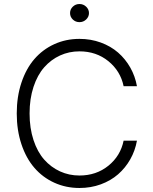

<svg xmlns="http://www.w3.org/2000/svg" viewBox="-20 -932 766 962"><path d="M666.2 -500H599.4Q583.8 -576 523.1 -625.4Q462.4 -674.7 378.2 -674.7Q326 -674.7 280.9 -654.1Q235.8 -633.5 201.7 -595Q167.6 -556.5 147.9 -496.8Q128.2 -437.1 128.2 -363.6Q128.2 -289.8 147.9 -230.1Q167.6 -170.5 201.7 -132.1Q235.8 -93.8 280.9 -73.2Q326 -52.6 378.2 -52.6Q462.4 -52.6 523.1 -101.7Q583.8 -150.9 599.4 -227.3H666.2Q657.3 -177.2 632.8 -133.9Q608.3 -90.6 571.6 -58.6Q534.8 -26.6 484.9 -8.3Q435 9.9 378.2 9.9Q310 9.9 251.8 -16.7Q193.5 -43.3 152.2 -91.3Q110.8 -139.2 87.4 -209.3Q63.9 -279.5 63.9 -363.6Q63.9 -447.8 87.4 -517.9Q110.8 -588.1 152.2 -636Q193.5 -683.9 251.8 -710.6Q310 -737.2 378.2 -737.2Q435 -737.2 484.9 -718.9Q534.8 -700.6 571.6 -668.7Q608.3 -636.7 632.8 -593.4Q657.3 -550.1 666.2 -500ZM411.8 -834.5Q397.7 -821 378.2 -821Q358.7 -821 344.8 -834.3Q331 -847.7 331 -866.5Q331 -885.3 344.8 -898.6Q358.7 -911.9 378.2 -911.9Q397.7 -911.9 411.8 -898.4Q425.8 -884.9 425.8 -866.5Q425.8 -848 411.8 -834.5Z"/></svg>

Font: Inter Light BETA
Style: Regular
Weight: 300
Designer: Rasmus Andersson
Foundry: rsms
Version: Version 3.011;git-f93a4a705